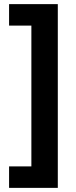

<svg xmlns="http://www.w3.org/2000/svg" viewBox="-20 -746 366 930"><path d="M24 60V164H260V-726H24V-622H132V60Z"/></svg>

Font: Noto Sans Lao UI
Style: Bold
Weight: 700
Designer: Monotype Design Team
Foundry: Monotype Imaging Inc.
Version: Version 2.000